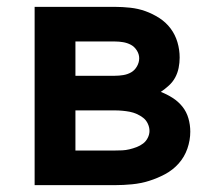

<svg xmlns="http://www.w3.org/2000/svg" viewBox="-20 -540 640 560"><path d="M81 0V-520H315Q337 -520 360 -517.5Q383 -515 404 -507.5Q425 -500 444.5 -487.5Q464 -475 477.5 -457Q491 -439 497.5 -417Q504 -395 504 -372Q504 -357 501 -342Q498 -327 491 -314Q484 -301 472.5 -290.5Q461 -280 449 -272Q467 -265 483.5 -254.5Q500 -244 512 -229Q524 -214 529.5 -195Q535 -176 535 -156Q535 -131 526.5 -106.5Q518 -82 501 -63Q484 -44 461.5 -32Q439 -20 415 -12.5Q391 -5 365.5 -2.5Q340 0 315 0ZM200 -319H315Q327 -319 339.5 -321Q352 -323 362.5 -329Q373 -335 379.5 -346.5Q386 -358 386 -370Q386 -370 386 -370Q386 -370 386 -370Q386 -382 379 -393Q372 -404 361.5 -409.5Q351 -415 339 -417Q327 -419 315 -419H200ZM315 -101Q326 -101 336.5 -101.5Q347 -102 357.5 -104.5Q368 -107 378.5 -111Q389 -115 397.5 -121.5Q406 -128 411 -138Q416 -148 416 -158Q416 -169 411 -179.5Q406 -190 397.5 -196.5Q389 -203 379 -207.5Q369 -212 358.5 -214Q348 -216 337 -217Q326 -218 315 -218H200V-101Z"/></svg>

Font: Iosevka Custom Extended
Style: Bold
Weight: 700
Width: 7
Monospace: yes
Designer: Belleve Invis
Foundry: Belleve Invis
Version: Version 11.2.4; ttfautohint (v1.8.4)